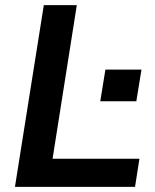

<svg xmlns="http://www.w3.org/2000/svg" viewBox="-20 -725 602 745"><path d="M38 0 150 -705H278L184 -109H521L504 0ZM369 -332 389 -455H529L509 -332Z"/></svg>

Font: Nunito Sans 12pt ExtraLight 12pt
Style: Bold Italic
Weight: 700
Italic angle: -9°
Version: Version 3.101;gftools[0.9.27]